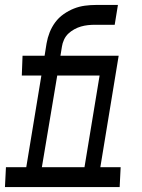

<svg xmlns="http://www.w3.org/2000/svg" viewBox="-52 -755 572 775"><path d="M117 -80H289L350 -450H179ZM-32 0 -28 -80H54L115 -450H36L39 -530H128L136 -580Q140 -603 148.5 -624.5Q157 -646 171 -665Q185 -684 205 -698Q225 -712 246.5 -720.5Q268 -729 290.5 -732Q313 -735 335 -735H424L411 -655H331Q317 -655 303 -653.5Q289 -652 275 -648Q261 -644 247.5 -636.5Q234 -629 223.5 -619Q213 -609 206.5 -595Q200 -581 198 -567L192 -530H427L353 -80H435L431 0Z"/></svg>

Font: Iosevka Slab Medium Oblique
Style: Regular
Weight: 500
Italic angle: -9°
Monospace: yes
Designer: Belleve Invis
Foundry: Belleve Invis
Version: Version 11.1.1; ttfautohint (v1.8.3)